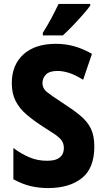

<svg xmlns="http://www.w3.org/2000/svg" viewBox="-20 -947 540 977"><path d="M224 10Q179 10 136 0Q93 -10 48 -35V-194Q88 -164 129.5 -146.5Q171 -129 218 -129Q255 -129 273.5 -139Q292 -149 298.5 -163.5Q305 -178 305 -193Q305 -217 293 -233Q281 -249 257 -265Q233 -281 195 -305Q149 -335 114 -365Q79 -395 59.5 -433Q40 -471 40 -524Q40 -616 99 -670Q158 -724 264 -724Q314 -724 358 -711.5Q402 -699 448 -673L403 -541Q363 -566 331.5 -576Q300 -586 273 -586Q232 -586 214 -568Q196 -550 196 -524Q196 -497 218.5 -479Q241 -461 287 -431Q348 -392 386 -361Q424 -330 442 -293.5Q460 -257 460 -201Q460 -91 396.5 -40.5Q333 10 224 10ZM198 -780Q223 -820 242.5 -856.5Q262 -893 278 -927H439V-918Q426 -900 402 -872.5Q378 -845 351 -817Q324 -789 300 -767H198Z"/></svg>

Font: Noto Sans Mono ExtraCondensed Black
Style: Regular
Weight: 900
Width: 2
Designer: Monotype Design Team
Foundry: Monotype Imaging Inc.
Version: Version 2.014